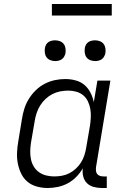

<svg xmlns="http://www.w3.org/2000/svg" viewBox="-20 -934 640 962"><path d="M219 8Q191 8 164 0.5Q137 -7 117 -24Q97 -41 85.5 -65.5Q74 -90 69 -116.5Q64 -143 65.5 -171.5Q67 -200 72 -228L90 -338Q94 -364 102 -389.5Q110 -415 124.5 -438.5Q139 -462 159.5 -482Q180 -502 204.5 -514.5Q229 -527 255 -532.5Q281 -538 307 -538Q334 -538 359.5 -531Q385 -524 403.5 -508Q422 -492 433.5 -469.5Q445 -447 450 -422L468 -530H533L461 -96Q460 -86 461 -77Q462 -68 467.5 -61.5Q473 -55 481.5 -52.5Q490 -50 499 -50H515V8H490Q469 8 449 2.5Q429 -3 415.5 -16.5Q402 -30 397 -50Q392 -70 395 -91Q382 -68 362.5 -48Q343 -28 319.5 -15.5Q296 -3 270 2.5Q244 8 219 8ZM252 -50Q271 -50 290.5 -53.5Q310 -57 327.5 -66Q345 -75 360.5 -89.5Q376 -104 386.5 -121Q397 -138 403 -157Q409 -176 412 -195L431 -305Q434 -326 435 -347Q436 -368 432.5 -388Q429 -408 420.5 -426Q412 -444 397 -456.5Q382 -469 362.5 -474.5Q343 -480 322 -480Q301 -480 281 -476Q261 -472 242.5 -462.5Q224 -453 208 -438Q192 -423 181 -405Q170 -387 163.5 -367.5Q157 -348 154 -328L135 -218Q132 -198 131.5 -177Q131 -156 135 -136.5Q139 -117 149 -100Q159 -83 175 -71.5Q191 -60 211 -55Q231 -50 252 -50ZM456 -628Q444 -628 432.5 -632.5Q421 -637 414 -646Q407 -655 405 -667.5Q403 -680 405 -693Q406 -701 410.5 -709.5Q415 -718 422.5 -723Q430 -728 439 -730Q448 -732 456 -732Q469 -732 480.5 -727.5Q492 -723 499 -714Q506 -705 508 -692.5Q510 -680 508 -667Q506 -659 501.5 -650.5Q497 -642 489.5 -637Q482 -632 473.5 -630Q465 -628 456 -628ZM256 -628Q244 -628 232.5 -632.5Q221 -637 214 -646Q207 -655 205 -667.5Q203 -680 205 -693Q206 -701 210.5 -709.5Q215 -718 222.5 -723Q230 -728 239 -730Q248 -732 256 -732Q269 -732 280.5 -727.5Q292 -723 299 -714Q306 -705 308 -692.5Q310 -680 308 -667Q306 -659 301.5 -650.5Q297 -642 289.5 -637Q282 -632 273.5 -630Q265 -628 256 -628ZM240 -856V-914H540V-856Z"/></svg>

Font: Iosevka Curly Slab LtEx
Style: Italic
Weight: 300
Width: 7
Italic angle: -9°
Monospace: yes
Designer: Belleve Invis
Foundry: Belleve Invis
Version: Version 11.1.0; ttfautohint (v1.8.3)